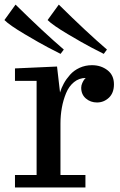

<svg xmlns="http://www.w3.org/2000/svg" viewBox="-42 -825 528 845"><path d="M0 0ZM167.5 -736.8 216.8 -804.7Q339.8 -683.1 428.7 -606.9L414.6 -587.9Q392.6 -599.1 358.2 -616.9Q323.7 -634.8 256.3 -674.8Q189 -714.8 167.5 -736.8ZM-22.5 -736.8 26.4 -804.7Q149.9 -683.1 238.8 -606.9L224.6 -587.9Q202.6 -599.1 168.2 -616.9Q133.8 -634.8 66.4 -674.8Q-1 -714.8 -22.5 -736.8ZM334 0H23.9V-54.7H119.1V-469.2H23.9V-523.9L209 -532.2L222.2 -418Q228 -438 238.8 -457.5Q249.5 -477.1 266.4 -496.1Q283.2 -515.1 308.3 -526.6Q333.5 -538.1 362.8 -538.1Q402.3 -538.1 430.9 -516.1Q459.5 -494.1 459.5 -454.1Q459.5 -416 437.3 -395Q415 -374 384.8 -374Q356.4 -374 335.9 -391.6Q315.4 -409.2 315.4 -439Q315.4 -449.2 320.3 -460Q325.2 -470.7 330.1 -476.6L335.4 -481.9Q306.2 -481.9 283.7 -463.6Q261.2 -445.3 248.8 -415Q236.3 -384.8 230.2 -350.8Q224.1 -316.9 224.1 -280.8V-54.7H334Z"/></svg>

Font: Trocchi
Style: Regular
Weight: 400
Designer: vernon adams
Version: Version 1.0; ttfautohint (v0.8) -l 6 -r 50 -G 100